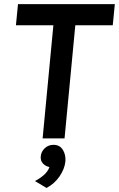

<svg xmlns="http://www.w3.org/2000/svg" viewBox="-20 -669 575 928"><path d="M186 0 238 -547H57L67 -649H535L525 -547H344L292 0ZM205 239.5 149 206Q173 193.5 192 177Q211 160.5 219 138.5Q200 134.5 187.5 121.2Q175 108 177 86Q179.5 63 196.8 47Q214 31 238.5 31Q269 31 284 55.5Q299 80 296 112.5Q292 148 268 183.2Q244 218.5 205 239.5Z"/></svg>

Font: Karla
Style: Bold Italic
Weight: 700
Italic angle: -8°
Designer: Jonathan Pinhorn
Version: Version 2.004;gftools[0.9.33]